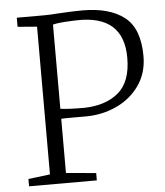

<svg xmlns="http://www.w3.org/2000/svg" viewBox="-54 -813 741 861"><g transform="rotate(-5 316.5 -382.5)"><path d="M140 -45V-710L53 -717V-758H175Q202 -758 241 -761Q307 -765 349 -765Q471 -765 537.5 -713Q604 -661 604 -537Q604 -461 564.5 -405Q525 -349 460.5 -319.5Q396 -290 323 -290H255Q223 -290 212 -289V-45L347 -33V0H42V-33ZM319 -329Q416 -331 473.5 -379.5Q531 -428 531 -536Q531 -729 319 -723L295 -722Q237 -720 212 -713V-334Q249 -329 319 -329Z"/></g></svg>

Font: Martel UltraLight
Style: Regular
Weight: 250
Designer: Dan Reynolds
Foundry: Dan Reynolds
Version: Version 1.001; ttfautohint (v1.1) -l 5 -r 5 -G 72 -x 0 -D la